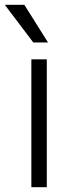

<svg xmlns="http://www.w3.org/2000/svg" viewBox="-51 -776 293 796"><path d="M50 -756H-31L87 -600H148ZM143 0V-530H79V0Z"/></svg>

Font: Roundo
Style: Regular
Weight: 400
Designer: Shiva Nallaperumal
Foundry: Indian Type Foundry
Version: Version 2.000